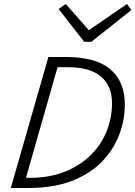

<svg xmlns="http://www.w3.org/2000/svg" viewBox="-20 -940 677 960"><path d="M222 -655H283L273 -622L103 -27L86 0H34ZM312 -655Q386 -655 445.5 -638Q505 -621 544 -582Q604 -522 604 -419Q604 -336 574 -261Q544 -186 485 -127Q428 -70 338 -35Q248 0 117 0H83L98 -51H131Q226 -51 301.5 -80.5Q377 -110 430.5 -161.5Q484 -213 512 -281Q540 -349 540 -425Q540 -510 485 -557Q430 -604 320 -604H256L271 -655ZM637 -890 437 -731H410L408 -778L615 -920ZM273 -895 309 -920 434 -778 428 -731H401Z"/></svg>

Font: Intel One Mono Light
Style: Italic
Weight: 300
Italic angle: -16°
Monospace: yes
Designer: Fred Shallcrass
Foundry: Frere-Jones Type LLC
Version: Version 1.004